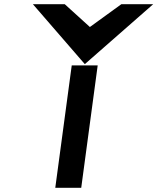

<svg xmlns="http://www.w3.org/2000/svg" viewBox="-20 -890 746 910"><path d="M382 -586 706 -870H555L406 -762L287 -870H136ZM443 -580H320L242 0H365Z"/></svg>

Font: Charger
Style: HemiRT
Weight: 900
Designer: Jasper
Foundry: Cannot Into Space Fonts
Version: Version 0.99